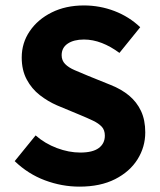

<svg xmlns="http://www.w3.org/2000/svg" viewBox="-20 -684 596 716"><path d="M276.3 12Q210.7 12 147.8 -11.5Q85 -34.9 34.8 -83.1L112.8 -179Q147.8 -148.5 192.3 -131.8Q236.9 -115.1 279.5 -115.1Q325.7 -115.1 348.4 -132Q371 -148.9 371 -178.1Q371 -199.1 359.4 -211.5Q347.8 -224 326.9 -234Q306 -244 277.2 -255.9L192.6 -291.1Q158.7 -305.8 128.4 -329.3Q98.1 -352.9 79.6 -387.7Q61 -422.5 61 -469.5Q61 -523.8 90.8 -567.6Q120.5 -611.5 172.8 -637.6Q225.1 -663.7 293 -663.7Q352.3 -663.7 407 -642.8Q461.6 -621.8 502.9 -582.5L425.4 -486.7Q392.9 -510.8 359.6 -523.7Q326.2 -536.6 293 -536.6Q255.3 -536.6 232.6 -521.4Q209.9 -506.2 209.9 -478.1Q209.9 -458.6 222.8 -445.3Q235.7 -432.1 258.6 -422.3Q281.4 -412.5 309.6 -400.8L392.5 -367.3Q432.9 -351.3 461.6 -327.4Q490.3 -303.4 506 -269.8Q521.7 -236.3 521.7 -190.2Q521.7 -136 492.9 -89.9Q464.1 -43.8 409.2 -15.9Q354.3 12 276.3 12Z"/></svg>

Font: Mada
Style: Regular
Weight: 400
Designer: Khaled Hosny
Version: Version 1.5